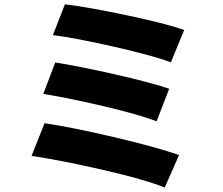

<svg xmlns="http://www.w3.org/2000/svg" viewBox="-20 -799 1017 877"><path d="M821.3 -662.1 760.7 -514.6Q678.7 -544.9 503.4 -585Q328.1 -625 221.7 -638.7L276.4 -779.3Q381.8 -766.6 558.1 -729.5Q734.4 -692.4 821.3 -662.1ZM183.6 -236.3Q313.5 -216.8 505.9 -171.4Q698.2 -126 797.9 -90.8L732.4 57.6Q640.6 20.5 448.7 -23.4Q256.8 -67.4 124 -86.9ZM232.4 -513.7Q347.7 -495.1 506.8 -459Q666 -422.9 752.9 -393.6L695.3 -245.1Q616.2 -275.4 457 -313Q297.9 -350.6 177.7 -370.1Z"/></svg>

Font: Min Sans Black
Style: Regular
Weight: 900
Designer: Jinseong-Kim, NotoSansCJK, Nunito
Foundry: Jinseong-Kim
Version: Version 1.000